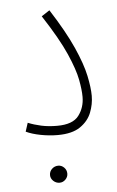

<svg xmlns="http://www.w3.org/2000/svg" viewBox="-48 -476 419 685"><g transform="rotate(-5 161.5 -133.0)"><path d="M33 -17 43 -48Q65 -39 90.5 -33.5Q116 -28 147 -28Q203 -28 224.5 -56.5Q246 -85 246 -123Q246 -148 239 -185Q232 -222 207 -279Q182 -336 126 -422L155 -441Q207 -360 234 -299.5Q261 -239 270 -196Q279 -153 279 -124Q279 -94 267.5 -64.5Q256 -35 227 -15Q198 5 146 5Q116 5 85 -1Q54 -7 33 -17ZM138 175Q125 175 115.5 166Q106 157 106 145Q106 132 115.5 123Q125 114 138 114Q150 114 159 123Q168 132 168 145Q168 157 159 166Q150 175 138 175Z"/></g></svg>

Font: Noto Sans Arabic ExtCond ExtLt
Style: Regular
Weight: 200
Width: 2
Designer: Monotype Design Team, Nadine Chahine, Nizar Qandah and Khaled Hosny
Foundry: Monotype Imaging Inc.
Version: Version 2.012; ttfautohint (v1.8.4.7-5d5b)